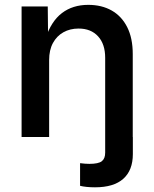

<svg xmlns="http://www.w3.org/2000/svg" viewBox="-20 -573 645 803"><path d="M314.9 204.1V109.4Q324.7 110.8 335.7 111.6Q346.7 112.3 354 112.3Q391.6 112.3 405.8 101.3Q419.9 90.3 419.9 65.4V0H535.6V71.3Q535.6 139.2 495.6 174.8Q455.6 210.4 377.4 210.4Q358.9 210.4 342.3 208.7Q325.7 207 314.9 204.1ZM185.5 -321.8V0H70.3V-545.9H179.7L181.2 -411.6H170.4Q193.8 -483.9 239 -518.3Q284.2 -552.7 349.1 -552.7Q405.3 -552.7 447 -529.1Q488.8 -505.4 512 -459.5Q535.2 -413.6 535.2 -347.2V0H419.9V-331.1Q419.9 -388.7 390.1 -421.1Q360.4 -453.6 308.6 -453.6Q272.9 -453.6 245.1 -438Q217.3 -422.4 201.4 -393.1Q185.5 -363.8 185.5 -321.8Z"/></svg>

Font: Inter
Style: 540
Weight: 540
Designer: Rasmus Andersson
Foundry: rsms
Version: Version 4.001;git-66647c0bb